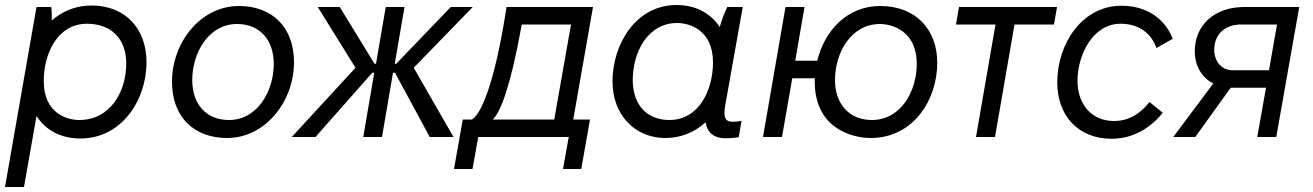

<svg xmlns="http://www.w3.org/2000/svg" viewBox="-20 -548 5251 768"><path d="M0 200H76L126 -84C162 -28 223 6 301 6C468 6 566 -149 566 -299C566 -434 481 -526 346 -526C284 -526 230 -504 187 -466C187 -487 187 -508 185 -520H126ZM297 -68C252 -68 155 -91 155 -224C155 -332 209 -453 328 -453C425 -453 485 -393 485 -294C485 -184 423 -68 297 -68Z M888 4C1043 4 1156 -144 1156 -299C1156 -443 1065 -524 936 -524C781 -524 668 -377 668 -221C668 -77 759 4 888 4ZM896 -68C805 -68 749 -131 749 -228C749 -336 814 -452 928 -452C1019 -452 1075 -389 1075 -292C1075 -184 1010 -68 896 -68Z M1147 0H1242L1469 -257H1477L1433 0H1508L1552 -257H1560L1699 0H1794L1635 -277L1871 -520H1783L1565 -293H1559L1598 -520H1523L1484 -293H1478L1339 -520H1251L1402 -277Z M1796 128H1870L1893 0H2255L2232 128H2305L2340 -70H2273L2352 -520H2006L2004 -507C1967 -266 1915 -99 1868 -70H1831ZM1951 -70C1983 -99 2023 -208 2065 -439L2067 -450H2264L2197 -70Z M2881 5C2901 5 2916 4 2935 1L2946 -65C2934 -62 2923 -61 2910 -61C2882 -61 2872 -77 2881 -127L2951 -520H2889C2877 -495 2866 -466 2859 -440C2823 -495 2763 -528 2686 -528C2525 -528 2430 -373 2430 -222C2430 -88 2520 4 2641 4C2704 4 2759 -19 2802 -59C2809 -18 2835 5 2881 5ZM2689 -456C2733 -456 2832 -432 2832 -298C2832 -190 2777 -68 2658 -68C2567 -68 2511 -129 2511 -228C2511 -338 2570 -456 2689 -456Z M3463 4C3632 4 3729 -147 3729 -297C3729 -430 3643 -524 3501 -524C3368 -524 3278 -425 3249 -305H3161L3198 -520H3122L3032 0H3108L3149 -235H3239V-221C3239 -37 3385 4 3463 4ZM3467 -68C3378 -68 3320 -131 3320 -228C3320 -337 3384 -452 3500 -452C3546 -452 3647 -426 3647 -293C3647 -183 3584 -68 3467 -68Z M3804 -450H3962L3884 0H3960L4038 -450H4196L4208 -520H3816Z M4426 7C4505 7 4576 -29 4631 -97L4578 -140C4544 -97 4499 -64 4436 -64C4347 -64 4290 -130 4290 -225C4290 -328 4351 -453 4462 -453C4537 -453 4585 -414 4606 -356L4671 -393C4638 -477 4563 -525 4466 -525C4306 -525 4209 -370 4209 -219C4209 -84 4294 7 4426 7Z M5009 0H5085L5177 -520H4957C4838 -520 4759 -448 4759 -342C4759 -290 4783 -240 4833 -214L4673 0H4761L4903 -197H4911H5044ZM4837 -349C4837 -414 4884 -450 4943 -450H5088L5056 -267H4910C4866 -267 4837 -303 4837 -349Z"/></svg>

Font: Fixel Text 20240404
Style: Italic
Weight: 400
Width: 4
Italic angle: -10°
Designer: AlfaBravo + MacPaw
Foundry: Kyrylo Tkachov, Marchela Mozhyna, Serhii Makarenko, Maria Weinstein, Zakhar Kryvoshyya
Version: Version 1.211;Glyphs 3.2 (3225)